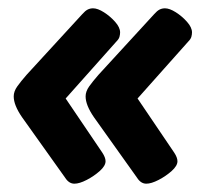

<svg xmlns="http://www.w3.org/2000/svg" viewBox="-20 -489 483 462"><path d="M159 -47Q146 -47 137 -61L33 -207Q13 -236 13 -257Q13 -269 21.5 -281Q30 -293 44 -309L178 -455Q185 -463 191 -466Q197 -469 204 -469Q215 -469 230 -459.5Q245 -450 257 -436.5Q269 -423 269 -411Q269 -406 267.5 -400.5Q266 -395 260 -389L138 -252L226 -122Q234 -110 234 -101Q234 -90 220 -77.5Q206 -65 188.5 -56Q171 -47 159 -47ZM332 -47Q319 -47 310 -61L206 -207Q186 -236 186 -257Q186 -269 194.5 -281Q203 -293 217 -309L351 -455Q358 -463 364 -466Q370 -469 377 -469Q388 -469 403 -459.5Q418 -450 430 -436.5Q442 -423 442 -411Q442 -406 440.5 -400.5Q439 -395 433 -389L311 -252L399 -122Q407 -110 407 -101Q407 -90 393 -77.5Q379 -65 361.5 -56Q344 -47 332 -47Z"/></svg>

Font: Asap Semi Condensed Semi Condensed Black
Style: Italic
Weight: 900
Width: 4
Italic angle: -6°
Designer: Pablo Cosgaya
Foundry: Omnibus-Type
Version: Version 3.001; ttfautohint (v1.8.4.7-5d5b)